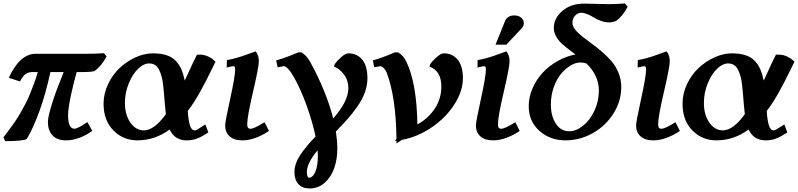

<svg xmlns="http://www.w3.org/2000/svg" viewBox="-22 -793 4522 1088"><path d="M192.4 -384.8H163.1Q139.2 -384.8 123 -373.3Q106.9 -361.8 91.3 -331.5L27.8 -352.1Q90.3 -488.3 180.7 -488.3H474.6Q522.5 -488.3 566.9 -491.7L582 -473.6Q554.2 -419.4 512.2 -389.6Q490.7 -384.8 457 -384.8H412.6Q396 -328.6 379.9 -252.9Q363.8 -177.2 363.8 -140.1Q363.8 -63.5 399.9 -63.5Q418 -63.5 473.1 -101.1L501 -51.3Q468.8 -27.8 429.7 -12.7Q390.6 2.4 353.5 2.4Q301.3 2.4 275.4 -25.9Q249.5 -54.2 249.5 -100.6Q249.5 -127 265.4 -181.2Q281.2 -235.4 297.1 -277.6Q313 -319.8 338.9 -384.8H263.7Q237.3 -262.2 201.9 -164.6Q166.5 -66.9 129.9 -5.4Q107.9 6.8 6.8 6.8L-2.4 -15.1Q0 -18.1 16.8 -40Q33.7 -62 39.8 -70.8Q45.9 -79.6 63 -104.2Q80.1 -128.9 89.6 -145.8Q99.1 -162.6 115.2 -191.9Q131.3 -221.2 142.6 -248Q153.8 -274.9 167.5 -310.8Q181.2 -346.7 192.4 -384.8Z M1094.2 -483.4H1115.7Q1138.7 -481.9 1159.4 -471.9Q1180.2 -461.9 1189.5 -452.6L1199.2 -443.4Q1194.8 -434.1 1175 -394Q1155.3 -354 1145 -334.2Q1134.8 -314.5 1116.2 -280.3Q1097.7 -246.1 1079.6 -217.8Q1061.5 -189.5 1042 -164.1Q1045.4 -111.3 1054.2 -82.8Q1063 -54.2 1082 -54.2Q1086.9 -54.2 1095.5 -58.8Q1104 -63.5 1119.1 -73.5Q1134.3 -83.5 1141.6 -87.9L1158.7 -42.5Q1125 -20 1097.4 -8.8Q1069.8 2.4 1035.6 2.4Q967.8 2.4 939.5 -59.1Q855 2.4 756.8 2.4Q675.8 2.4 620.4 -54.2Q564.9 -110.8 564.9 -205.1Q564.9 -262.7 590.6 -316.7Q616.2 -370.6 656.2 -408Q696.3 -445.3 746.1 -468Q795.9 -490.7 843.8 -490.7Q888.7 -490.7 920.7 -480.5Q952.6 -470.2 973.1 -449Q993.7 -427.7 1005.4 -401.1Q1017.1 -374.5 1024.9 -336.4Q1032.7 -353 1048.1 -386.5Q1063.5 -419.9 1074.2 -442.6Q1085 -465.3 1094.2 -483.4ZM793 -54.2Q851.6 -54.2 918 -146Q915 -168 912.4 -200.2Q909.7 -232.4 907.7 -257.1Q905.8 -281.7 902.6 -310.3Q899.4 -338.9 893.8 -359.4Q888.2 -379.9 879.4 -397.7Q870.6 -415.5 856.4 -424.6Q842.3 -433.6 823.2 -433.6Q793 -433.6 761.5 -404.1Q730 -374.5 708 -321.5Q686 -268.6 686 -209.5Q686 -142.1 717 -98.1Q748 -54.2 793 -54.2Z M1477.1 -100.6 1502 -51.3Q1468.8 -27.8 1428.7 -12.7Q1388.7 2.4 1351.6 2.4Q1304.2 2.4 1279.1 -20.5Q1253.9 -43.5 1253.9 -82Q1253.9 -103.5 1282.2 -231.9Q1310.5 -360.4 1310.5 -399.9Q1310.5 -418 1301.3 -418Q1292.5 -418 1262.7 -410.2L1263.7 -452.6Q1287.6 -456.5 1311.3 -462.9Q1335 -469.2 1350.1 -474.6Q1365.2 -480 1389.6 -488.8Q1414.1 -497.6 1427.2 -502Q1444.8 -478.5 1444.8 -445.8Q1444.8 -414.1 1411.9 -272.9Q1378.9 -131.8 1378.9 -90.3Q1378.9 -75.7 1383.1 -69.6Q1387.2 -63.5 1397 -63.5Q1418.9 -63.5 1477.1 -100.6Z M1668.9 -496.6 1686.5 -496.1Q1701.7 -486.8 1712.2 -475.1Q1722.7 -463.4 1735.4 -442.9Q1827.6 -274.4 1866.2 -121.6Q1952.1 -219.2 1952.1 -293.9Q1952.1 -337.9 1927 -371.1Q1901.9 -404.3 1871.1 -415.5L1874.5 -428.7Q1887.2 -447.8 1911.4 -469.2Q1935.5 -490.7 1951.7 -490.7Q2001 -490.7 2030.5 -455.3Q2060.1 -419.9 2060.1 -349.6Q2060.1 -309.6 2045.4 -269Q2030.8 -228.5 2002.4 -188.5Q1974.1 -148.4 1947.3 -118.2Q1920.4 -87.9 1881.3 -48.3Q1889.6 7.3 1889.6 48.8Q1889.6 108.4 1872.3 158.9Q1855 209.5 1818.4 242.2Q1781.7 274.9 1732.9 274.9Q1690.9 274.9 1668.7 250.2Q1646.5 225.6 1646.5 182.1Q1646.5 136.2 1678.5 86.9Q1710.4 37.6 1766.1 -19.5Q1750 -98.1 1716.8 -191.2Q1683.6 -284.2 1646.2 -351.1Q1608.9 -418 1585.4 -418Q1581.1 -418 1551.3 -411.6L1543 -450.7Q1597.7 -465.8 1668.9 -496.6ZM1779.3 90.8Q1779.3 75.2 1777.8 58.6Q1716.8 131.3 1716.8 182.1Q1716.8 196.3 1720 205.1Q1723.1 213.9 1728 213.9Q1751 213.9 1765.1 179.7Q1779.3 145.5 1779.3 90.8Z M2216.3 4.9 2224.6 -7.8Q2221.7 -239.7 2170.4 -378.4Q2164.1 -395.5 2152.8 -406.7Q2141.6 -418 2132.8 -418Q2128.4 -418 2098.6 -411.6L2090.8 -450.7Q2145 -465.8 2216.3 -496.6L2234.9 -496.1Q2252 -484.4 2262 -472.9Q2272 -461.4 2281.2 -442.4Q2339.4 -321.3 2343.3 -87.9Q2404.8 -121.6 2441.9 -177.7Q2479 -233.9 2479 -302.2Q2479 -391.1 2412.1 -415.5L2415.5 -428.7Q2428.2 -447.8 2452.4 -469.2Q2476.6 -490.7 2492.7 -490.7Q2541.5 -490.7 2571.3 -455.1Q2601.1 -419.4 2601.1 -349.6Q2601.1 -276.9 2553.2 -201.9Q2505.4 -127 2425.3 -72Q2345.2 -17.1 2255.9 -0.5L2224.6 20V3.9Q2223.1 3.9 2220.5 4.2Q2217.8 4.4 2216.3 4.9Z M2897.9 -100.6 2922.9 -51.3Q2889.6 -27.8 2849.6 -12.7Q2809.6 2.4 2772.5 2.4Q2725.1 2.4 2700 -20.5Q2674.8 -43.5 2674.8 -82Q2674.8 -103.5 2703.1 -231.9Q2731.4 -360.4 2731.4 -399.9Q2731.4 -418 2722.2 -418Q2713.4 -418 2683.6 -410.2L2684.6 -452.6Q2708.5 -456.5 2732.2 -462.9Q2755.9 -469.2 2771 -474.6Q2786.1 -480 2810.5 -488.8Q2835 -497.6 2848.1 -502Q2865.7 -478.5 2865.7 -445.8Q2865.7 -414.1 2832.8 -272.9Q2799.8 -131.8 2799.8 -90.3Q2799.8 -75.7 2804 -69.6Q2808.1 -63.5 2817.9 -63.5Q2839.8 -63.5 2897.9 -100.6ZM2847.2 -540H2786.1L2841.3 -677.2Q2845.7 -688 2859.1 -696.8Q2872.6 -705.6 2891.6 -705.6Q2915.5 -705.6 2930.9 -693.4Q2946.3 -681.2 2946.3 -661.6Q2946.3 -645 2932.6 -631.3H2933.1Q2919.4 -616.7 2890.4 -585.7Q2861.3 -554.7 2847.2 -540Z M3271.5 -720.7Q3252.4 -720.7 3237.1 -704.6Q3221.7 -688.5 3221.7 -664.6Q3221.7 -645.5 3237.1 -625.7Q3252.4 -606 3276.9 -586.7Q3301.3 -567.4 3330.6 -546.1Q3359.9 -524.9 3389.4 -499.5Q3418.9 -474.1 3443.4 -445.8Q3467.8 -417.5 3483.2 -379.6Q3498.5 -341.8 3498.5 -300.3Q3498.5 -220.7 3454.8 -150.6Q3411.1 -80.6 3337.9 -39.1Q3264.6 2.4 3182.1 2.4Q3095.2 2.4 3034.7 -51.5Q2974.1 -105.5 2974.1 -191.4Q2974.1 -242.7 2995.4 -292Q3016.6 -341.3 3052.2 -379.9Q3087.9 -418.5 3136.5 -446.3Q3185.1 -474.1 3238.3 -484.4Q3179.2 -528.8 3160.6 -546.4Q3116.2 -589.8 3116.2 -634.3Q3116.2 -689.5 3164.6 -731Q3212.9 -772.5 3286.6 -772.5Q3315.4 -772.5 3362.3 -771Q3409.2 -769.5 3426.8 -769.5Q3468.3 -769.5 3519 -773.4L3534.7 -754.9Q3505.9 -700.7 3470.2 -674.8Q3447.3 -666 3429.2 -666Q3407.2 -666 3383.8 -674.6Q3360.4 -683.1 3344 -693.4Q3327.6 -703.6 3307.6 -712.2Q3287.6 -720.7 3271.5 -720.7ZM3371.6 -279.8Q3371.6 -364.3 3302.2 -432.6Q3286.6 -439 3266.6 -439Q3239.7 -439 3210.7 -421.4Q3181.6 -403.8 3156.7 -373.8Q3131.8 -343.8 3115.7 -297.9Q3099.6 -252 3099.6 -200.7Q3099.6 -135.7 3127.7 -92.5Q3155.8 -49.3 3203.1 -49.3Q3242.2 -49.3 3281 -79.6Q3319.8 -109.9 3345.7 -164.1Q3371.6 -218.3 3371.6 -279.8Z M3805.7 -100.6 3830.6 -51.3Q3797.4 -27.8 3757.3 -12.7Q3717.3 2.4 3680.2 2.4Q3632.8 2.4 3607.7 -20.5Q3582.5 -43.5 3582.5 -82Q3582.5 -103.5 3610.8 -231.9Q3639.2 -360.4 3639.2 -399.9Q3639.2 -418 3629.9 -418Q3621.1 -418 3591.3 -410.2L3592.3 -452.6Q3616.2 -456.5 3639.9 -462.9Q3663.6 -469.2 3678.7 -474.6Q3693.8 -480 3718.3 -488.8Q3742.7 -497.6 3755.9 -502Q3773.4 -478.5 3773.4 -445.8Q3773.4 -414.1 3740.5 -272.9Q3707.5 -131.8 3707.5 -90.3Q3707.5 -75.7 3711.7 -69.6Q3715.8 -63.5 3725.6 -63.5Q3747.6 -63.5 3805.7 -100.6Z M4375 -483.4H4396.5Q4419.4 -481.9 4440.2 -471.9Q4460.9 -461.9 4470.2 -452.6L4480 -443.4Q4475.6 -434.1 4455.8 -394Q4436 -354 4425.8 -334.2Q4415.5 -314.5 4397 -280.3Q4378.4 -246.1 4360.4 -217.8Q4342.3 -189.5 4322.8 -164.1Q4326.2 -111.3 4335 -82.8Q4343.8 -54.2 4362.8 -54.2Q4367.7 -54.2 4376.2 -58.8Q4384.8 -63.5 4399.9 -73.5Q4415 -83.5 4422.4 -87.9L4439.5 -42.5Q4405.8 -20 4378.2 -8.8Q4350.6 2.4 4316.4 2.4Q4248.5 2.4 4220.2 -59.1Q4135.7 2.4 4037.6 2.4Q3956.5 2.4 3901.1 -54.2Q3845.7 -110.8 3845.7 -205.1Q3845.7 -262.7 3871.3 -316.7Q3897 -370.6 3937 -408Q3977.1 -445.3 4026.9 -468Q4076.7 -490.7 4124.5 -490.7Q4169.4 -490.7 4201.4 -480.5Q4233.4 -470.2 4253.9 -449Q4274.4 -427.7 4286.1 -401.1Q4297.9 -374.5 4305.7 -336.4Q4313.5 -353 4328.9 -386.5Q4344.2 -419.9 4355 -442.6Q4365.7 -465.3 4375 -483.4ZM4073.7 -54.2Q4132.3 -54.2 4198.7 -146Q4195.8 -168 4193.1 -200.2Q4190.4 -232.4 4188.5 -257.1Q4186.5 -281.7 4183.3 -310.3Q4180.2 -338.9 4174.6 -359.4Q4168.9 -379.9 4160.2 -397.7Q4151.4 -415.5 4137.2 -424.6Q4123 -433.6 4104 -433.6Q4073.7 -433.6 4042.2 -404.1Q4010.7 -374.5 3988.8 -321.5Q3966.8 -268.6 3966.8 -209.5Q3966.8 -142.1 3997.8 -98.1Q4028.8 -54.2 4073.7 -54.2Z"/></svg>

Font: Flanker
Style: Bold Italic
Weight: 700
Italic angle: -12°
Designer: Flanker
Version: Version 2.000